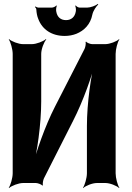

<svg xmlns="http://www.w3.org/2000/svg" viewBox="-20 -937 676 983"><path d="M413 -687 262 -392C211 -293 163 -155 143 -72L147 -71C170 -154 191 -302 191 -418V-661C191 -685 205 -722 217 -735L215 -737C202 -725 166 -711 143 -711H98C75 -711 39 -725 26 -737L25 -735C34 -722 45 -685 45 -661V-50C45 -26 34 11 25 24L26 26C39 14 75 0 98 0H164C173 0 193 7 196 13L200 11C197 5 201 -16 205 -24L354 -318C405 -417 454 -555 473 -638L469 -639C446 -556 425 -408 425 -292V-50C425 -26 414 11 405 24L406 26C418 14 453 0 476 0H520C543 0 578 14 590 26L591 24C582 11 572 -26 572 -50V-661C572 -685 582 -722 591 -735L590 -737C578 -725 542 -711 519 -711H452C443 -711 424 -718 421 -724L418 -722C421 -716 417 -695 413 -687ZM318 -834C291 -834 273 -849 268 -878C266 -886 268 -902 271 -907L268 -909C265 -904 253 -898 245 -898H177C172 -898 164 -902 161 -904L159 -901C162 -899 166 -893 166 -888C167 -871 170 -854 176 -840C196 -786 245 -753 311 -753C333 -753 353 -757 371 -764C410 -780 443 -811 453 -863C457 -882 473 -905 483 -914L481 -917C470 -908 443 -898 426 -898H388C381 -898 371 -904 368 -909L365 -907C368 -902 370 -886 368 -878C363 -849 344 -834 318 -834Z"/></svg>

Font: Asimov
Style: EdgeExtreme
Weight: 500
Designer: Google
Version: Version 2.000980: 2014